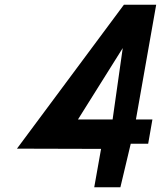

<svg xmlns="http://www.w3.org/2000/svg" viewBox="-20 -829 683 815"><path d="M52 -198 409 -197 380 -34H491L535 -219H609L627 -322H557L643 -809H506ZM311 -322 501 -625 458 -322Z"/></svg>

Font: Ember
Style: Ita
Weight: 400
Designer: Stig
Foundry: Cannot Into Space Fonts
Version: Version 0.127